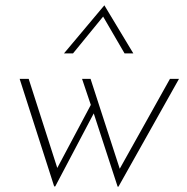

<svg xmlns="http://www.w3.org/2000/svg" viewBox="-20 -682 703 723"><path d="M423 21 333 -255 188 20H184L54 -385H88L201 -33L189 -37L322 -287L289 -385H321L434 -37L425 -36L620 -385H654L426 21ZM449 -481 364 -627 376 -629 255 -481H221L373 -662L482 -481Z"/></svg>

Font: Josefin Sans Thin ExtraLight
Style: Italic
Weight: 250
Italic angle: -7°
Version: Version 2.000